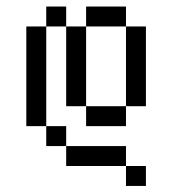

<svg xmlns="http://www.w3.org/2000/svg" viewBox="-20 -458 540 602"><path d="M187.5 -375H125V-437.5H187.5ZM62.5 -375H125V-62.5H62.5ZM125 -62.5H187.5V0H125ZM187.5 0H375V62.5H187.5ZM187.5 -375H250V-125H187.5ZM250 -125H375V-62.5H250ZM250 -437.5H375V-375H250ZM375 62.5H437.5V125H375ZM375 -375H437.5V-125H375Z"/></svg>

Font: 寒蝉点阵体 16px
Style: Regular
Weight: 400
Designer: Designed by Warren2060
Foundry: ChillType
Version: Version 1.000